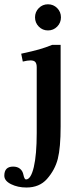

<svg xmlns="http://www.w3.org/2000/svg" viewBox="-72 -651 300 882"><path d="M96.7 -342.3Q96.7 -358.4 90.3 -366Q84 -373.5 67.9 -373.5Q54.7 -373.5 32.7 -368.2L25.4 -404.3Q79.6 -416 107.7 -424.1Q135.7 -432.1 167.5 -444.8H206.5V-69.8Q206.5 27.3 193.6 78.4Q180.7 129.4 143.6 171.4Q108.9 210.4 49.3 210.4Q9.8 210.4 -21.2 195.1Q-52.2 179.7 -52.2 156.2Q-52.2 114.3 -11.7 114.3Q7.8 114.3 20 124.3Q32.2 134.3 35.6 151.9Q40 173.3 47.4 173.3Q69.8 173.3 83.3 116.5Q96.7 59.6 96.7 -40ZM106.2 -528.8Q88.9 -546.4 88.9 -571.3Q88.9 -596.2 106.2 -613.8Q123.5 -631.3 148.4 -631.3Q173.3 -631.3 190.7 -613.8Q208 -596.2 208 -571.3Q208 -546.4 190.7 -528.8Q173.3 -511.2 148.4 -511.2Q123.5 -511.2 106.2 -528.8Z"/></svg>

Font: LL2
Style: Bold
Weight: 700
Designer: Philipp H. Poll
Foundry: Philipp H. Poll
Version: Version 2.7.x